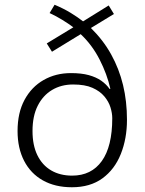

<svg xmlns="http://www.w3.org/2000/svg" viewBox="-20 -779 612 809"><path d="M210 -759Q248 -743 277.5 -725Q307 -707 330 -689L438 -756L460 -720L363 -661Q415 -610 448.5 -549.5Q482 -489 498.5 -420.5Q515 -352 515 -274Q515 -195 489 -130Q463 -65 411.5 -27.5Q360 10 283 10Q212 10 160.5 -19Q109 -48 81.5 -101.5Q54 -155 54 -227Q54 -304 83.5 -358.5Q113 -413 164 -442Q215 -471 279 -471Q323 -471 354 -462.5Q385 -454 406.5 -439Q428 -424 442 -404L445 -405Q431 -467 399.5 -528.5Q368 -590 320 -635L199 -561L177 -596L289 -664Q269 -679 243 -695Q217 -711 189 -724ZM288 -423Q238 -423 199.5 -400Q161 -377 139 -333.5Q117 -290 117 -227Q117 -167 137.5 -125Q158 -83 195.5 -61Q233 -39 284 -39Q365 -39 409 -100.5Q453 -162 453 -281Q453 -302 445.5 -326.5Q438 -351 419.5 -373Q401 -395 369.5 -409Q338 -423 288 -423Z"/></svg>

Font: Noto Sans Hebrew Thin Light
Style: Regular
Weight: 300
Version: Version 3.001